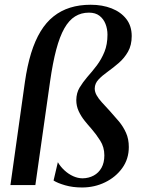

<svg xmlns="http://www.w3.org/2000/svg" viewBox="-20 -798 618 828"><path d="M87.5 -445Q97.5 -514.5 114.2 -568.8Q131 -623 155 -662.5Q179 -702 210.8 -727.2Q242.5 -752.5 282.5 -765Q322.5 -777.5 371 -777.5Q421.5 -777.5 461.5 -761.8Q501.5 -746 524.8 -716Q548 -686 548 -642.5Q548 -603 532 -575Q516 -547 492.2 -526.5Q468.5 -506 445 -489.2Q421.5 -472.5 405.2 -455.5Q389 -438.5 388.5 -416.5Q388.5 -402 396.5 -387.5Q404.5 -373 419.2 -356.8Q434 -340.5 453.5 -319.5Q474 -297 492.8 -274.5Q511.5 -252 523.5 -225.2Q535.5 -198.5 535.5 -164Q535.5 -112.5 507.2 -73.2Q479 -34 433.2 -11.8Q387.5 10.5 334 10.5Q293.5 10.5 260.8 1Q228 -8.5 211 -19.5L229.5 -98.5Q240.5 -79.5 257.8 -63.5Q275 -47.5 295.5 -38.2Q316 -29 336.5 -29Q363 -29.5 384.2 -41Q405.5 -52.5 417.8 -74.5Q430 -96.5 430 -128Q430 -163.5 412.2 -191.5Q394.5 -219.5 374 -243Q360 -258.5 344.8 -277.5Q329.5 -296.5 319.2 -318.8Q309 -341 309 -366.5Q309.5 -397.5 323.2 -420.2Q337 -443 356.5 -466Q378 -490 397.8 -516.2Q417.5 -542.5 430.5 -574.5Q443.5 -606.5 443.5 -648.5Q443.5 -673 435 -694.8Q426.5 -716.5 409 -730Q391.5 -743.5 363.5 -743.5Q330 -743.5 303.8 -727.2Q277.5 -711 257.5 -675.8Q237.5 -640.5 222.5 -584Q207.5 -527.5 196 -447L132.5 0H25Z"/></svg>

Font: Merriweather 96pt Medium
Style: Italic
Weight: 500
Italic angle: -7.8°
Version: Version 2.101